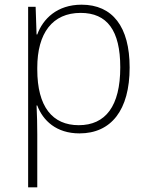

<svg xmlns="http://www.w3.org/2000/svg" viewBox="-20 -559 640 819"><path d="M100 240H139V14C139 -25 138 -68 136 -109H139C163 -45 220 10 319 10C454 10 533 -89 533 -271C533 -445 460 -539 328 -539C223 -539 163 -478 139 -412H136L132 -530H100ZM316 -25C204 -25 139 -103 139 -263V-270C139 -418 204 -504 324 -504C437 -504 493 -429 493 -272C493 -106 430 -25 316 -25Z"/></svg>

Font: Noto Sans Mono ExtraLight
Style: Regular
Weight: 200
Designer: Monotype Design Team
Foundry: Monotype Imaging Inc.
Version: Version 2.014